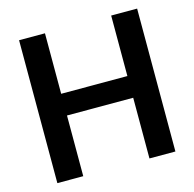

<svg xmlns="http://www.w3.org/2000/svg" viewBox="-106 -835 956 944"><g transform="rotate(-15 372.0 -363.5)"><path d="M71.7 0V-727.3H203.5V-419.4H540.5V-727.3H672.6V0H540.5V-308.9H203.5V0Z"/></g></svg>

Font: Inter P Semi Bold
Style: Regular
Weight: 600
Designer: Rasmus Andersson
Foundry: rsms
Version: Version 3.018;git-588b23468